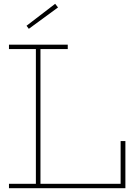

<svg xmlns="http://www.w3.org/2000/svg" viewBox="-20 -986 701 1006"><path d="M27 -729V-752H335V-729H192V-23H623V0H27V-23H168V-729ZM637 -247V0H612V-247ZM269 -966 284 -947 131 -835 119 -851Z"/></svg>

Font: Hepta Slab ExtraLight ExtraLight
Style: Regular
Weight: 250
Version: Version 1.102